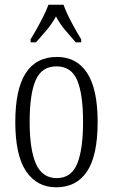

<svg xmlns="http://www.w3.org/2000/svg" viewBox="-20 -786 479 816"><path d="M219 10Q137 10 91 -58Q45 -126 45 -268Q45 -544 222 -544Q306 -544 350.5 -475.5Q395 -407 395 -268Q395 -125 350 -57.5Q305 10 219 10ZM221 -29Q283 -29 308 -90Q333 -151 333 -268Q333 -386 308 -445Q283 -504 220 -504Q157 -504 131.5 -445Q106 -386 106 -268Q106 -150 133 -89.5Q160 -29 221 -29ZM110 -619Q122 -638 136.5 -664Q151 -690 164.5 -717Q178 -744 186 -766H250Q262 -732 284.5 -690Q307 -648 325 -619V-606H302Q278 -633 256.5 -658.5Q235 -684 218 -716Q200 -684 178.5 -658.5Q157 -633 133 -606H110Z"/></svg>

Font: Noto Serif Ethiopic ExtraCondensed Light
Style: Regular
Weight: 300
Width: 2
Designer: Monotype Design Team
Foundry: Monotype Imaging Inc.
Version: Version 2.102; ttfautohint (v1.8.4.7-5d5b)